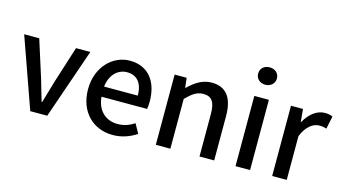

<svg xmlns="http://www.w3.org/2000/svg" viewBox="-87 -1114 2600 1452"><g transform="rotate(15 1213.0 -388.0)"><path d="M208 0H341L531 -550H419L325 -254C310 -200 293 -144 277 -90H273C257 -144 240 -200 225 -254L131 -550H13Z M855 13C927 13 990 -11 1041 -45L1001 -118C961 -92 919 -77 870 -77C775 -77 709 -140 700 -245H1057C1060 -258 1062 -281 1062 -303C1062 -459 984 -564 838 -564C709 -564 587 -453 587 -274C587 -93 706 13 855 13ZM699 -324C710 -421 771 -474 840 -474C920 -474 963 -419 963 -324Z M1191 0H1305V-390C1354 -439 1389 -465 1440 -465C1505 -465 1533 -427 1533 -332V0H1648V-346C1648 -486 1596 -564 1479 -564C1404 -564 1348 -523 1297 -474H1294L1285 -550H1191Z M1815 0H1929V-550H1815ZM1872 -653C1914 -653 1946 -681 1946 -721C1946 -762 1914 -789 1872 -789C1830 -789 1799 -762 1799 -721C1799 -681 1830 -653 1872 -653Z M2102 0H2216V-343C2251 -430 2305 -461 2350 -461C2372 -461 2386 -458 2405 -452L2426 -552C2409 -560 2391 -564 2364 -564C2305 -564 2247 -522 2208 -451H2205L2196 -550H2102Z"/></g></svg>

Font: Noto Sans T Chinese Medium
Style: Regular
Weight: 500
Designer: Ryoko NISHIZUKA (kana & ideographs); Paul D. Hunt (Latin, Greek & Cyrillic); Wenlong ZHANG (bopomofo); Sandoll Communica
Foundry: Adobe Systems Incorporated
Version: Version 1.000;PS 1;hotconv 1.0.78;makeotf.lib2.5.61930